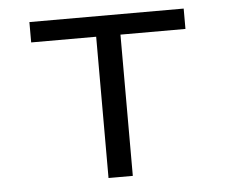

<svg xmlns="http://www.w3.org/2000/svg" viewBox="-44 -589 755 638"><g transform="rotate(-5 333.5 -269.5)"><path d="M293 0V-471.2H76.2V-539.1H590.8V-471.2H374V0Z"/></g></svg>

Font: Shanggu Mono N
Style: Regular
Weight: 350
Designer: GuiWonder
Version: Version 1.021